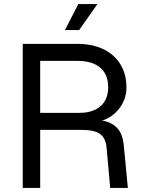

<svg xmlns="http://www.w3.org/2000/svg" viewBox="-20 -926 712 946"><path d="M92 0V-710H361Q417 -710 461.5 -695Q506 -680 537.5 -652Q569 -624 586 -584.5Q603 -545 603 -495Q603 -464 593 -437.5Q583 -411 566.5 -390Q550 -369 528.5 -354Q507 -339 483 -332Q531 -324 558 -294.5Q585 -265 590 -209L610 0H523L505 -200Q501 -245 473.5 -265.5Q446 -286 384 -286H178V0ZM178 -370H372Q437 -370 475 -402.5Q513 -435 513 -497Q513 -559 474 -592.5Q435 -626 361 -626H178ZM300 -778 366 -906H460L370 -778Z"/></svg>

Font: Geist
Style: Regular
Weight: 400
Designer: Basement.studio, Andrés Briganti, Mateo Zaragoza
Foundry: Basement.studio, Vercel, Andrés Briganti, Guido Ferreyra, Mateo Zaragoza
Version: Version 1.401